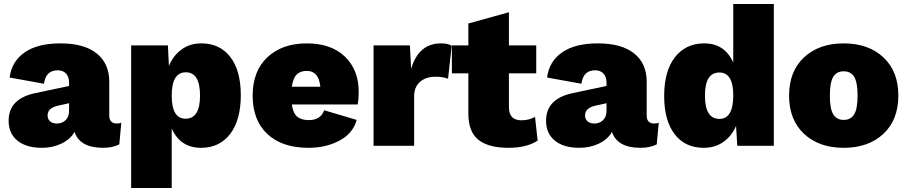

<svg xmlns="http://www.w3.org/2000/svg" viewBox="-20 -726 4520 956"><path d="M562 -111Q576 -111 584 -115L574 -7Q540 10 493 10Q378 10 351 -69Q331 -33 287 -11.5Q243 10 189 10Q111 10 67 -25.5Q23 -61 23 -125Q23 -236 159 -263L324 -298V-314Q324 -343 309 -359.5Q294 -376 267 -376Q208 -376 199 -309L28 -340Q38 -420 102.5 -465Q167 -510 281 -510Q399 -510 461.5 -460Q524 -410 524 -319V-151Q524 -111 562 -111ZM263 -111Q289 -111 306.5 -127.5Q324 -144 324 -175V-212L265 -199Q217 -187 217 -151Q217 -133 229.5 -122Q242 -111 263 -111Z M982 -510Q1075 -510 1127 -442Q1179 -374 1179 -252Q1179 -128 1126 -59Q1073 10 981 10Q878 10 835 -86V210H633V-500H816L821 -398Q843 -450 884.5 -480Q926 -510 982 -510ZM904 -135Q976 -135 976 -250Q976 -366 905 -366Q835 -366 835 -250Q835 -135 904 -135Z M1766 -269Q1766 -231 1761 -206H1433Q1439 -163 1459.5 -145.5Q1480 -128 1518 -128Q1577 -128 1594 -177L1756 -129Q1738 -62 1670.5 -26Q1603 10 1516 10Q1385 10 1311.5 -58.5Q1238 -127 1238 -250Q1238 -372 1311.5 -441Q1385 -510 1508 -510Q1629 -510 1697.5 -444Q1766 -378 1766 -269ZM1508 -373Q1475 -373 1457 -354.5Q1439 -336 1433 -294H1575Q1567 -373 1508 -373Z M1840 0V-500H2021L2027 -383Q2064 -510 2176 -510Q2211 -510 2229 -498L2211 -334Q2185 -344 2148 -344Q2101 -344 2071.5 -318.5Q2042 -293 2042 -246V0Z M2644 -144 2657 -26Q2603 10 2512 10Q2412 10 2362 -30Q2312 -70 2312 -160V-361H2230V-500H2312V-609L2514 -665V-500H2650V-361H2514V-192Q2514 -127 2576 -127Q2615 -127 2644 -144Z M3238 -111Q3252 -111 3260 -115L3250 -7Q3216 10 3169 10Q3054 10 3027 -69Q3007 -33 2963 -11.5Q2919 10 2865 10Q2787 10 2743 -25.5Q2699 -61 2699 -125Q2699 -236 2835 -263L3000 -298V-314Q3000 -343 2985 -359.5Q2970 -376 2943 -376Q2884 -376 2875 -309L2704 -340Q2714 -420 2778.5 -465Q2843 -510 2957 -510Q3075 -510 3137.5 -460Q3200 -410 3200 -319V-151Q3200 -111 3238 -111ZM2939 -111Q2965 -111 2982.5 -127.5Q3000 -144 3000 -175V-212L2941 -199Q2893 -187 2893 -151Q2893 -133 2905.5 -122Q2918 -111 2939 -111Z M3631 -706H3833V0H3651L3645 -99Q3623 -48 3581.5 -19Q3540 10 3484 10Q3391 10 3339 -58Q3287 -126 3287 -248Q3287 -372 3340.5 -441Q3394 -510 3487 -510Q3588 -510 3631 -415ZM3562 -134Q3631 -134 3631 -251Q3631 -365 3562 -365Q3490 -365 3490 -250Q3490 -134 3562 -134Z M3983.5 -440.5Q4058 -510 4181 -510Q4304 -510 4378.5 -440.5Q4453 -371 4453 -250Q4453 -129 4378.5 -59.5Q4304 10 4181 10Q4058 10 3983.5 -59.5Q3909 -129 3909 -250Q3909 -371 3983.5 -440.5ZM4233 -343.5Q4216 -371 4181 -371Q4146 -371 4129 -343.5Q4112 -316 4112 -250Q4112 -184 4129 -156.5Q4146 -129 4181 -129Q4216 -129 4233 -156.5Q4250 -184 4250 -250Q4250 -316 4233 -343.5Z"/></svg>

Font: Elaine Sans ExtraBold
Style: Regular
Weight: 800
Designer: Wei Huang
Foundry: Wei Huang
Version: Version 2.001;December 24, 2019;FontCreator 12.0.0.2547 64-b